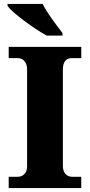

<svg xmlns="http://www.w3.org/2000/svg" viewBox="-20 -951 455 971"><path d="M216 -771H296V-784C267 -822 217 -886 196 -931H18V-921C43 -886 150 -807 216 -771ZM24 0H391V-57H344C320 -57 298 -75 298 -111V-599C298 -641 316 -657 344 -657H391V-714H24V-657H70C93 -657 117 -641 117 -600V-109C117 -73 93 -57 70 -57H24Z"/></svg>

Font: Noto Serif Myanmar ExtraBold
Style: Regular
Weight: 800
Designer: Ben Mitchell and the Monotype Design Team
Foundry: Monotype Imaging Inc.
Version: Version 2.106